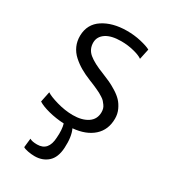

<svg xmlns="http://www.w3.org/2000/svg" viewBox="-193 -659 868 981"><g transform="rotate(30 241.0 -168.5)"><path d="M103 212.9 108.9 159.7Q122.6 168.5 152.8 168.5Q218.8 168.5 222.7 87.9Q226.6 39.1 217.3 7.3Q169.9 4.9 126.5 -6.3Q83 -17.6 61 -32.2L73.7 -93.8Q92.8 -80.6 140.4 -66.9Q188 -53.2 234.4 -52.7Q289.6 -52.7 322.8 -75Q356 -97.2 356 -139.2Q356 -149.9 353.3 -159.4Q350.6 -168.9 344.2 -177.5Q337.9 -186 332 -192.9Q326.2 -199.7 314.5 -207Q302.7 -214.4 294.9 -218.8Q287.1 -223.1 271.7 -230Q256.3 -236.8 248.5 -240.2Q240.7 -243.7 223.1 -250.5Q188 -264.6 161.9 -279.8Q135.7 -294.9 112.5 -315.7Q89.4 -336.4 77.1 -363.8Q64.9 -391.1 65.4 -423.8Q66.9 -492.2 121.8 -528.1Q176.8 -564 259.8 -564.5Q303.7 -564.9 344.2 -555.4Q384.8 -545.9 402.8 -535.6L389.6 -473.6Q374 -485.4 337.9 -494.6Q301.8 -503.9 262.7 -503.9Q204.6 -503.9 173.3 -483.2Q142.1 -462.4 141.1 -428.2Q140.6 -387.7 170.7 -362.8Q200.7 -337.9 262.7 -314Q289.6 -303.2 308.8 -294.4Q328.1 -285.6 353.3 -270Q378.4 -254.4 394 -237.8Q409.7 -221.2 420.9 -197Q432.1 -172.9 432.1 -145Q432.1 -79.1 388.4 -39.8Q344.7 -0.5 268.1 6.3Q287.1 45.4 283.2 113.3Q279.8 171.4 248.8 199Q217.8 226.6 171.4 226.6Q152.8 226.6 132.1 222.7Q111.3 218.8 103 212.9Z"/></g></svg>

Font: HaufeMerriweatherSansLt
Style: Regular
Weight: 300
Designer: Eben Sorkin
Foundry: Eben Sorkin
Version: Version 1.56